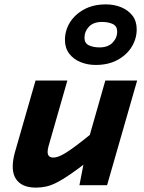

<svg xmlns="http://www.w3.org/2000/svg" viewBox="-20 -844 654 875"><path d="M342 0 370 -144H365L460 -477H605L468 0ZM409 -245 386 -113Q337 -75 301.5 -50.5Q266 -26 239.5 -12.5Q213 1 190.5 6Q168 11 144 11Q92 11 65 -14Q38 -39 38 -85Q38 -100 40.5 -116Q43 -132 48 -150L142 -477H287L201 -177Q199 -170 198 -163.5Q197 -157 197 -152Q197 -139 203.5 -132.5Q210 -126 223 -126Q233 -126 245 -130Q257 -134 276.5 -145.5Q296 -157 328 -181Q360 -205 409 -245ZM463 -824Q500 -824 532 -811Q564 -798 583.5 -773Q603 -748 603 -710Q603 -668 580.5 -631Q558 -594 516 -571Q474 -548 416 -548Q379 -548 347 -561Q315 -574 295.5 -599.5Q276 -625 276 -662Q276 -705 298.5 -741.5Q321 -778 363 -801Q405 -824 463 -824ZM434 -628Q472 -628 493 -649.5Q514 -671 514 -700Q514 -725 494 -734.5Q474 -744 445 -744Q406 -744 385.5 -722.5Q365 -701 365 -672Q365 -647 385 -637.5Q405 -628 434 -628Z"/></svg>

Font: Intel One Mono Light
Style: Italic
Weight: 300
Italic angle: -16°
Monospace: yes
Designer: Fred Shallcrass
Foundry: Frere-Jones Type LLC
Version: Version 1.004